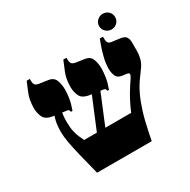

<svg xmlns="http://www.w3.org/2000/svg" viewBox="-157 -850 988 998"><g transform="rotate(-30 336.5 -350.5)"><path d="M147 0Q128 -75 115.5 -125.5Q103 -176 96.5 -212.5Q90 -249 90 -281Q90 -325 100 -356Q110 -387 122 -421L160 -407Q157 -401 153 -388.5Q149 -376 145.5 -356.5Q142 -337 142 -309Q142 -274 147.5 -250Q153 -226 160.5 -210Q168 -194 174 -181H456Q467 -207 479 -231Q491 -255 503.5 -276Q516 -297 526 -312L541 -334Q552 -351 552 -358.5Q552 -366 538 -368L509 -372Q484 -376 476.5 -396Q469 -416 469 -436Q469 -468 477 -501Q485 -534 494.5 -560.5Q504 -587 508 -597H527V-585Q527 -569 532 -561Q537 -553 552 -551L598 -545Q624 -542 633.5 -530Q643 -518 643 -495V-450Q643 -430 640 -413Q637 -396 631.5 -383Q626 -370 619 -360L585 -313Q563 -283 545 -245Q527 -207 512 -158.5Q497 -110 484 -45L475 0ZM222 -113 351 -424 398 -416 273 -113ZM188 -342Q186 -350 183 -354Q180 -358 166 -359L100 -368Q54 -374 42 -399.5Q30 -425 30 -453Q30 -503 45 -539Q60 -575 69 -597H88V-584Q88 -571 93.5 -562.5Q99 -554 119 -551L167 -544Q199 -540 209 -515Q219 -490 219 -458Q219 -434 214.5 -405.5Q210 -377 197 -342ZM407 -342Q405 -350 402 -354Q399 -358 385 -359L320 -368Q274 -374 262 -399.5Q250 -425 250 -453Q250 -503 265 -539Q280 -575 289 -597H308V-584Q308 -571 313.5 -562.5Q319 -554 339 -551L386 -544Q418 -540 428 -515Q438 -490 438 -458Q438 -434 433.5 -405.5Q429 -377 416 -342ZM585 -607Q566 -607 551.5 -620.5Q537 -634 537 -654Q537 -674 551.5 -687.5Q566 -701 585 -701Q605 -701 619 -687.5Q633 -674 633 -654Q633 -634 619 -620.5Q605 -607 585 -607Z"/></g></svg>

Font: Frank Ruhl Libre Black
Style: Regular
Weight: 900
Designer: Yanek Iontef
Foundry: Fontef
Version: Version 6.004